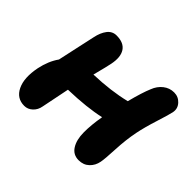

<svg xmlns="http://www.w3.org/2000/svg" viewBox="-124 -705 894 894"><g transform="rotate(45 323.5 -258.0)"><path d="M119.1 11.2Q69.3 11.2 47.1 -34.9Q24.9 -81.1 40 -157.2Q52.2 -215.3 81.1 -255.9Q89.4 -293.9 104 -361.3Q118.7 -428.7 122.1 -443.8Q129.4 -479.5 146.7 -502.2Q164.1 -524.9 191.9 -524.9Q239.7 -524.9 258.8 -495.8Q277.8 -466.8 267.1 -414.1Q263.7 -395.5 244.1 -319.8Q355.5 -323.2 444.8 -345.2Q464.4 -421.4 481 -460Q492.2 -489.7 515.6 -508.3Q539.1 -526.9 568.8 -526.9Q597.2 -526.9 616 -506.3Q634.8 -485.8 629.9 -459Q626 -438.5 606.2 -376.5Q586.4 -314.5 577.1 -268.1Q565.9 -212.4 562.7 -145.5Q559.6 -78.6 555.2 -57.1Q549.8 -27.8 529.3 -8.3Q508.8 11.2 477.1 11.2Q440.9 11.2 421.9 -18.8Q402.8 -48.8 402.6 -97.4Q402.3 -146 413.1 -208Q333 -189.5 210 -186Q207 -172.4 197.8 -125.5Q188.5 -78.6 182.1 -47.9Q177.7 -22 159.9 -5.4Q142.1 11.2 119.1 11.2Z"/></g></svg>

Font: Shantell Sans Normal
Style: Bold Italic
Weight: 700
Italic angle: -11.31°
Designer: Stephen Nixon, Anya Danilova, Shantell Martin
Foundry: Arrow Type
Version: Version 1.006;[559af2be0]